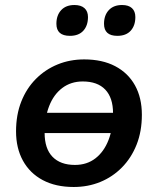

<svg xmlns="http://www.w3.org/2000/svg" viewBox="-20 -736 630 766"><path d="M274 10Q202 10 150.5 -17.5Q99 -45 71.5 -95Q44 -145 44 -212Q44 -278 65 -331Q86 -384 123.5 -421.5Q161 -459 210 -479Q259 -499 316 -499Q388 -499 439.5 -472Q491 -445 518.5 -395.5Q546 -346 546 -278Q546 -212 525 -159Q504 -106 466.5 -68Q429 -30 380 -10Q331 10 274 10ZM279 -78Q327 -78 361 -104.5Q395 -131 413 -177.5Q431 -224 431 -284Q431 -346 400 -378.5Q369 -411 310 -411Q263 -411 228.5 -385Q194 -359 176 -312.5Q158 -266 158 -206Q158 -143 189.5 -110.5Q221 -78 279 -78ZM456 -205H122L135 -286H469ZM448 -593Q395 -593 395 -641Q395 -675 414 -695.5Q433 -716 467 -716Q493 -716 506.5 -703.5Q520 -691 520 -668Q520 -634 501.5 -613.5Q483 -593 448 -593ZM259 -593Q205 -593 205 -641Q205 -675 224 -695.5Q243 -716 277 -716Q303 -716 317 -703.5Q331 -691 331 -668Q331 -634 312.5 -613.5Q294 -593 259 -593Z"/></svg>

Font: Nunito Variable Extra Light
Style: Italic
Weight: 200
Italic angle: -9°
Designer: Vernon Adams
Foundry: Vernon Adams
Version: Version 3.602